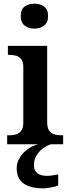

<svg xmlns="http://www.w3.org/2000/svg" viewBox="-20 -786 380 1046"><path d="M19 0V-49H32Q53 -49 69.5 -54.5Q86 -60 96.5 -75Q107 -90 107 -118V-420Q107 -448 96.5 -462.5Q86 -477 69 -482Q52 -487 32 -487H23V-536H237V-120Q237 -91 247 -75.5Q257 -60 274 -54.5Q291 -49 312 -49H324V0ZM167 -630Q136 -630 114.5 -646.5Q93 -663 93 -698Q93 -735 114.5 -750.5Q136 -766 167 -766Q198 -766 220 -750.5Q242 -735 242 -698Q242 -663 220 -646.5Q198 -630 167 -630ZM215 240Q146 240 108.5 213.5Q71 187 71 130Q71 99 88 72Q105 45 131.5 26Q158 7 189 0H258Q237 6 215.5 21.5Q194 37 179.5 60Q165 83 165 115Q165 145 184.5 158.5Q204 172 234 172Q248 172 263.5 170Q279 168 297 164V224Q287 229 272 232.5Q257 236 241.5 238Q226 240 215 240Z"/></svg>

Font: Noto Serif Khmer SemiBold
Style: Regular
Weight: 600
Version: Version 2.003